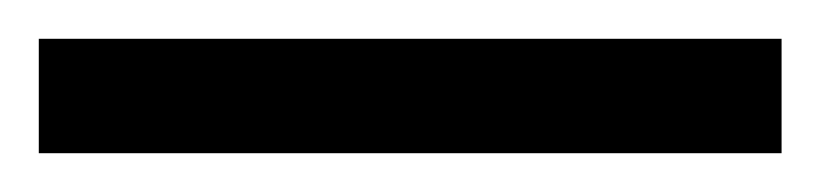

<svg xmlns="http://www.w3.org/2000/svg" viewBox="-25 -839 423 99"><path d="M-5 -760H378V-819H-5Z"/></svg>

Font: Noto Serif Sinhala ExtraCondensed
Style: Bold
Weight: 700
Width: 2
Designer: Jelle Bosma - Monotype Design Team
Foundry: Monotype Imaging Inc.
Version: Version 2.007